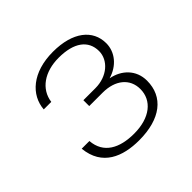

<svg xmlns="http://www.w3.org/2000/svg" viewBox="-133 -657 812 812"><g transform="rotate(-45 273.0 -250.5)"><path d="M472 -144C472 -209 426 -252 367 -263C425 -280 462 -325 462 -378C462 -458 395 -512 277 -512C153 -512 83 -447 77 -367H122C131 -435 192 -477 276 -477C367 -477 417 -440 417 -376C417 -322 366 -276 295 -276H223V-241H303C379 -241 427 -201 427 -139C427 -71 370 -24 275 -24C188 -24 125 -57 119 -136H73C84 -23 173 11 270 11C398 11 472 -47 472 -144Z"/></g></svg>

Font: Perun ExtraLight
Style: Regular
Weight: 200
Foundry: Copyright (c) Stefan Peev, Context Ltd, 2016
Version: Version 1.089